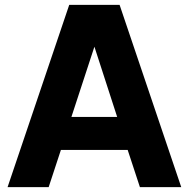

<svg xmlns="http://www.w3.org/2000/svg" viewBox="-20 -765 772 785"><path d="M11 0H179L229 -152H502L552 0H721L469 -745H263ZM272 -287 366 -574 459 -287Z"/></svg>

Font: Mluvka ExtraBold
Style: Regular
Weight: 800
Designer: Modified by Jiří Krblich, Original typeface by Gumpita Rahayu
Foundry: Gumpita Rahayu & Jiří Krblich
Version: Version 2.000;Glyphs 3.1.1 (3134)